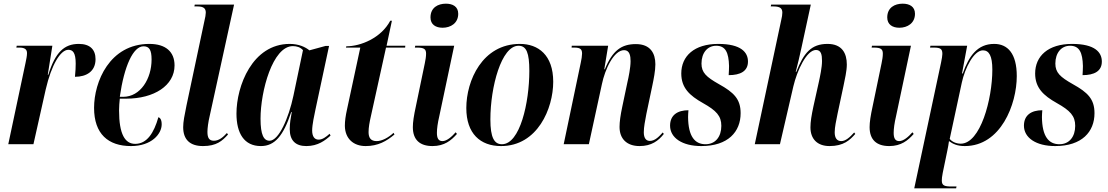

<svg xmlns="http://www.w3.org/2000/svg" viewBox="-20 -785 6029 1045"><path d="M119 -443 25 0H162L229 -299C260 -432 309 -514 352 -514C376 -514 392 -499 392 -439C392 -420 391 -396 388 -367C450 -367 500 -396 500 -463C500 -515 470 -546 409 -546C330 -546 281 -501 243 -378H240L265 -536H71L69 -526H85C115 -526 127 -516 127 -496C127 -480 123 -463 119 -443Z M693 10C805 10 860 -56 860 -108C860 -133 852 -144 842 -147C818 -62 780 -2 716 -2C661 -2 628 -53 628 -184C628 -198 630 -236 632 -248H667C818 -248 930 -319 930 -429C930 -504 881 -546 793 -546C576 -546 492 -339 492 -198C492 -56 569 10 693 10ZM650 -258H632C656 -426 705 -533 761 -533C792 -533 805 -514 805 -461C805 -357 745 -258 650 -258Z M1085 10C1158 10 1190 -18 1221 -53L1215 -61C1194 -38 1172 -19 1144 -19C1119 -19 1109 -34 1109 -67C1109 -86 1113 -120 1122 -157L1254 -760H1040L1038 -750H1055C1092 -750 1100 -736 1100 -716C1100 -706 1097 -689 1093 -673L995 -211C984 -157 977 -122 977 -93C977 -26 1013 10 1085 10Z M1400 10C1475 10 1522 -45 1565 -175H1568C1562 -142 1557 -115 1557 -82C1557 -19 1590 10 1647 10C1711 10 1750 -21 1779 -47L1774 -57C1754 -39 1735 -25 1714 -25C1692 -25 1679 -42 1679 -75C1679 -106 1691 -161 1697 -189L1771 -535H1752L1664 -511C1642 -529 1606 -546 1557 -546C1353 -546 1267 -316 1267 -167C1267 -59 1309 10 1400 10ZM1447 -19C1416 -19 1398 -50 1398 -139C1398 -289 1464 -534 1574 -534C1595 -534 1615 -528 1629 -512L1577 -264C1551 -141 1497 -19 1447 -19Z M1970 10C2038 10 2084 -17 2127 -53L2122 -62C2094 -36 2059 -17 2030 -17C1998 -17 1986 -35 1986 -66C1986 -91 1991 -119 1999 -154L2081 -526H2185L2186 -536H2084L2113 -672H2104C2054 -578 1943 -533 1865 -533L1863 -526H1941L1869 -191C1861 -155 1857 -127 1857 -100C1858 -30 1904 10 1970 10Z M2389 -634C2433 -634 2474 -659 2474 -710C2474 -750 2443 -765 2407 -765C2364 -765 2323 -744 2323 -690C2323 -651 2352 -634 2389 -634ZM2334 10C2399 10 2436 -21 2467 -56L2460 -65C2439 -41 2412 -17 2388 -17C2365 -17 2358 -35 2358 -62C2358 -84 2362 -115 2371 -153L2452 -536H2240L2238 -526H2250C2289 -526 2299 -517 2299 -493C2299 -477 2296 -459 2292 -440L2244 -209C2232 -154 2227 -120 2227 -93C2227 -24 2265 10 2334 10Z M2707 10C2906 10 2991 -195 2991 -340C2991 -486 2909 -546 2810 -546C2605 -546 2518 -346 2518 -197C2518 -58 2594 10 2707 10ZM2712 0C2670 0 2649 -36 2649 -135C2649 -312 2709 -536 2802 -536C2846 -536 2861 -496 2861 -399C2861 -226 2810 0 2712 0Z M3461 10C3526 10 3564 -19 3593 -56L3587 -64C3569 -44 3546 -18 3517 -18C3496 -18 3484 -34 3484 -65C3484 -94 3491 -127 3498 -165L3530 -317C3538 -355 3547 -400 3547 -435C3547 -495 3520 -545 3441 -545C3363 -545 3314 -511 3272 -408H3269L3290 -536H3092L3091 -526H3106C3141 -526 3148 -515 3148 -493C3148 -481 3145 -462 3141 -444L3048 0H3185L3256 -327C3273 -409 3321 -512 3377 -512C3408 -512 3412 -479 3412 -452C3412 -417 3401 -363 3395 -338L3367 -205C3357 -158 3352 -122 3352 -94C3352 -30 3391 10 3461 10Z M3797 10C3943 10 4011 -68 4011 -169C4011 -246 3974 -282 3893 -327C3824 -366 3798 -390 3798 -439C3798 -498 3831 -536 3878 -536C3929 -536 3946 -499 3948 -426C3948 -411 3947 -394 3946 -376C4009 -376 4051 -397 4051 -450C4051 -500 4014 -546 3889 -546C3759 -546 3688 -480 3688 -385C3688 -307 3733 -265 3806 -224C3879 -183 3906 -154 3906 -100C3906 -41 3874 0 3820 0C3762 0 3726 -42 3725 -148C3725 -159 3726 -172 3727 -185C3668 -185 3627 -159 3627 -101C3627 -35 3693 10 3797 10Z M4495 10C4572 10 4606 -23 4635 -56L4629 -64C4606 -38 4582 -17 4559 -17C4535 -17 4523 -34 4523 -65C4523 -93 4531 -128 4539 -168L4571 -318C4578 -353 4589 -398 4589 -434C4589 -495 4563 -546 4484 -546C4396 -546 4355 -498 4314 -394H4311C4318 -420 4336 -495 4341 -520L4393 -760H4177L4175 -750H4190C4228 -750 4238 -738 4238 -716C4238 -705 4236 -693 4232 -676L4088 0H4225L4298 -315C4318 -400 4370 -513 4421 -513C4449 -513 4454 -488 4454 -453C4454 -418 4443 -368 4437 -340L4407 -205C4397 -158 4391 -122 4391 -92C4391 -29 4428 10 4495 10Z M4875 -634C4919 -634 4960 -659 4960 -710C4960 -750 4929 -765 4893 -765C4850 -765 4809 -744 4809 -690C4809 -651 4838 -634 4875 -634ZM4820 10C4885 10 4922 -21 4953 -56L4946 -65C4925 -41 4898 -17 4874 -17C4851 -17 4844 -35 4844 -62C4844 -84 4848 -115 4857 -153L4938 -536H4726L4724 -526H4736C4775 -526 4785 -517 4785 -493C4785 -477 4782 -459 4778 -440L4730 -209C4718 -154 4713 -120 4713 -93C4713 -24 4751 10 4820 10Z M5102 -445 4956 240H5184L5186 230H5159C5121 230 5106 225 5106 198C5106 188 5107 176 5111 156L5136 35C5140 14 5143 1 5145 -17C5167 -1 5191 10 5231 10C5427 10 5514 -217 5514 -371C5514 -493 5465 -546 5391 -546C5301 -546 5254 -482 5220 -385H5216L5244 -536H5044L5042 -526H5063C5101 -526 5109 -517 5109 -491C5109 -482 5106 -465 5102 -445ZM5209 -3C5182 -3 5160 -15 5149 -29L5215 -336C5232 -414 5280 -511 5330 -511C5363 -511 5381 -481 5381 -406C5381 -245 5316 -3 5209 -3Z M5723 10C5869 10 5937 -68 5937 -169C5937 -246 5900 -282 5819 -327C5750 -366 5724 -390 5724 -439C5724 -498 5757 -536 5804 -536C5855 -536 5872 -499 5874 -426C5874 -411 5873 -394 5872 -376C5935 -376 5977 -397 5977 -450C5977 -500 5940 -546 5815 -546C5685 -546 5614 -480 5614 -385C5614 -307 5659 -265 5732 -224C5805 -183 5832 -154 5832 -100C5832 -41 5800 0 5746 0C5688 0 5652 -42 5651 -148C5651 -159 5652 -172 5653 -185C5594 -185 5553 -159 5553 -101C5553 -35 5619 10 5723 10Z"/></svg>

Font: Noto Serif Display Condensed
Style: Bold Italic
Weight: 700
Width: 3
Italic angle: -12°
Designer: Monotype Design Team
Foundry: Monotype Imaging Inc.
Version: Version 2.009